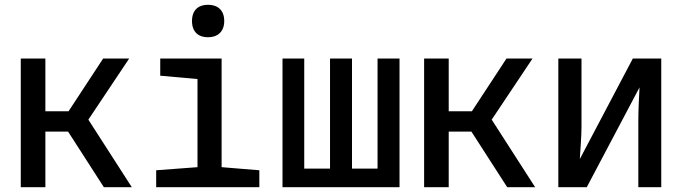

<svg xmlns="http://www.w3.org/2000/svg" viewBox="-20 -784 2855 804"><path d="M67 0H170V-233H265L415 0H532L350 -283L521 -539H412L267 -318H170V-539H67Z M851 -628C891 -628 919 -651 919 -696C919 -742 891 -764 851 -764C811 -764 784 -742 784 -696C784 -650 811 -628 851 -628ZM634 0H1066V-71L908 -84V-539H651V-467L807 -453V-84L634 -71Z M1163 0H1653V-539H1561V-78H1454V-539H1362V-78H1254V-539H1163Z M1756 0H1859V-233H1954L2104 0H2221L2039 -283L2210 -539H2101L1956 -318H1859V-539H1756Z M2318 0H2437L2658 -418C2656 -382 2653 -321 2653 -279V0H2749V-539H2630L2408 -118C2410 -152 2415 -214 2415 -252V-539H2318Z"/></svg>

Font: Noto Sans Mono SemiCondensed Medium
Style: Regular
Weight: 500
Width: 4
Designer: Monotype Design Team
Foundry: Monotype Imaging Inc.
Version: Version 2.014